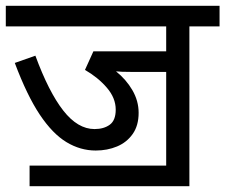

<svg xmlns="http://www.w3.org/2000/svg" viewBox="-20 -642 777 662"><path d="M82 -71H553V-394H435Q396 -394 380 -396Q415 -368 436.5 -331Q458 -294 458 -253Q458 -209 437.5 -180Q417 -151 383.5 -137Q350 -123 310 -123Q257 -123 209 -152Q161 -181 117 -247Q73 -313 31 -425L102 -450Q148 -325 198 -261Q248 -197 306 -197Q338 -197 358.5 -212Q379 -227 379 -264Q379 -304 348.5 -339.5Q318 -375 273 -401L302 -465H553V-551H0V-622H737V-551H633V0H82Z"/></svg>

Font: RS Noto Sans
Style: Regular
Weight: 400
Designer: Monotype Design Team
Foundry: Monotype Imaging Inc.
Version: Version 3.10